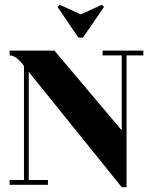

<svg xmlns="http://www.w3.org/2000/svg" viewBox="-20 -771 638 801"><path d="M229 -751 317 -711 405 -751 414 -742 326 -614H307L220 -742ZM100 -20H180V0H20V-20H80V-496Q48 -540 20 -540V-560H207L488 -227V-540H408V-560H578V-540H508V10H488L100 -471Z"/></svg>

Font: Rozha One
Style: Regular
Weight: 400
Designer: Tim Donaldson, Indian Type Foundry
Foundry: Indian Type Foundry
Version: Version 1.301;PS 1.0;hotconv 1.0.78;makeotf.lib2.5.61930; tt